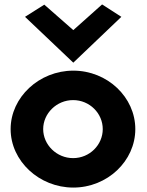

<svg xmlns="http://www.w3.org/2000/svg" viewBox="-20 -824 662 867"><path d="M93 -748 311 -541 528 -748 441 -804 311 -688 180 -803ZM175 -241C175 -312 236 -372 310 -372C385 -372 444 -312 444 -241C444 -170 385 -110 310 -110C236 -110 175 -170 175 -241ZM28 -241C28 -97 157 23 311 23C465 23 591 -97 591 -241C591 -385 465 -505 311 -505C157 -505 28 -385 28 -241Z"/></svg>

Font: Bluebird
Style: SfBd
Weight: 700
Designer: Jasper
Foundry: Cannot Into Space Fonts
Version: Version 0.98